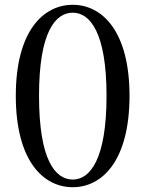

<svg xmlns="http://www.w3.org/2000/svg" viewBox="-20 -767 607 802"><path d="M284 15C407 15 521 -96 521 -367C521 -636 407 -747 284 -747C160 -747 46 -636 46 -367C46 -96 160 15 284 15ZM284 -17C211 -17 143 -98 143 -367C143 -633 211 -714 284 -714C355 -714 425 -633 425 -367C425 -99 355 -17 284 -17Z"/></svg>

Font: Noto Serif CJK SC Medium
Style: Regular
Weight: 500
Designer: Ryoko NISHIZUKA 西塚涼子 (kana & ideographs); Frank Grießhammer (Latin, Greek & Cyrillic); Wenlong ZHANG 张文龙 (bopomofo); San
Foundry: Adobe
Version: Version 2.001;hotconv 1.1.0;makeotfexe 2.6.0